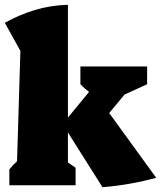

<svg xmlns="http://www.w3.org/2000/svg" viewBox="-25 -772 671 800"><path d="M14 0V-66Q21 -75 29 -83.5Q37 -92 46 -100L60 -560L-5 -677Q54 -710 119.5 -730Q185 -750 258 -752V-282L346 -389Q327 -403 310 -421V-495H588V-421L494 -378L430 -301L626 -31Q574 -17 518.5 -7Q463 3 402 8L258 -220V-95L290 -73V0Z"/></svg>

Font: Piazzolla Black
Style: Regular
Weight: 900
Designer: Juan Pablo del Peral
Foundry: Huerta Tipografica
Version: Version 1.330